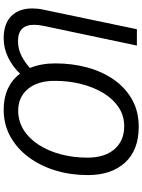

<svg xmlns="http://www.w3.org/2000/svg" viewBox="115 -880 775 1045"><g transform="rotate(-90 502.5 -357.5)"><path d="M335 10Q208 10 140 -64.5Q72 -139 72 -267Q72 -360 97 -442.5Q122 -525 169 -588.5Q216 -652 281.5 -688.5Q347 -725 429 -725Q493 -725 542.5 -702Q592 -679 624 -636Q662 -676 712 -700.5Q762 -725 816 -725Q896 -725 937.5 -683.5Q979 -642 979 -570Q979 -555 977.5 -539.5Q976 -524 972 -507L866 0H777L884 -507Q890 -536 890 -559Q890 -647 802 -647Q757 -647 720 -627.5Q683 -608 655 -582Q680 -521 680 -444Q680 -351 657.5 -269Q635 -187 591 -124.5Q547 -62 483 -26Q419 10 335 10ZM338 -69Q395 -69 440.5 -99Q486 -129 518 -181.5Q550 -234 567.5 -302Q585 -370 585 -446Q585 -541 540.5 -593.5Q496 -646 423 -646Q366 -646 319 -617Q272 -588 238 -536Q204 -484 185.5 -415.5Q167 -347 167 -269Q167 -175 213 -122Q259 -69 338 -69Z"/></g></svg>

Font: Noto Sans
Style: Italic
Weight: 400
Italic angle: -12°
Designer: Monotype Design Team
Foundry: Monotype Imaging Inc.
Version: Version 2.013; ttfautohint (v1.8.4.7-5d5b)